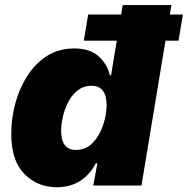

<svg xmlns="http://www.w3.org/2000/svg" viewBox="-20 -748 757 774"><path d="M209 6.8Q130.9 6.8 78.1 -46.9Q25.4 -100.6 25.4 -208Q25.4 -270 41.7 -331.1Q58.1 -392.1 90.3 -442.4Q122.6 -492.7 169.9 -522.7Q217.3 -552.7 279.3 -552.7Q344.2 -552.7 379.2 -519.5Q414.1 -486.3 422.9 -444.3H427.7L474.6 -727.5H670.9L550.3 0H356L372.6 -89.8H366.2Q342.3 -43.5 302.5 -18.3Q262.7 6.8 209 6.8ZM286.1 -143.6Q326.7 -143.6 354 -172.4Q381.3 -201.2 395.5 -243.2Q409.7 -285.2 409.7 -323.7Q409.7 -402.3 348.6 -402.3Q317.9 -402.3 294.9 -385Q272 -367.7 256.8 -339.8Q241.7 -312 234.1 -280.3Q226.6 -248.5 226.6 -219.7Q226.6 -143.6 286.1 -143.6ZM317.9 -584 335.4 -689.5H717.3L699.7 -584Z"/></svg>

Font: Inter Black
Style: Italic
Weight: 900
Italic angle: -9.39999°
Designer: Rasmus Andersson
Foundry: rsms
Version: Version 4.000;git-a52131595